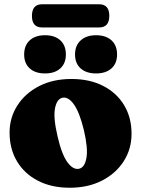

<svg xmlns="http://www.w3.org/2000/svg" viewBox="-20 -868 664 902"><path d="M315.5 -497Q401 -497 464.5 -464.5Q528 -432 563 -374Q598 -316 598 -239.5Q598 -168 561.2 -110.5Q524.5 -53 459 -19.5Q393.5 14 307.5 14Q222.5 14 159 -18.5Q95.5 -51 60.2 -109.5Q25 -168 25 -245Q25 -315.5 61.8 -372.8Q98.5 -430 163.8 -463.5Q229 -497 315.5 -497ZM352.5 -75.5Q378.5 -82 386.2 -127Q394 -172 374 -257Q353.5 -341.5 326.5 -378.5Q299.5 -415.5 272 -408.5Q246.5 -402 238.2 -358Q230 -314 250.5 -227Q270 -142 297.2 -105.2Q324.5 -68.5 352.5 -75.5ZM191.5 -523Q146 -523 119.8 -546.5Q93.5 -570 93.5 -612Q93.5 -654.5 119.8 -678.5Q146 -702.5 191.5 -702.5Q237.5 -702.5 263.5 -678.5Q289.5 -654.5 289.5 -612Q289.5 -570.5 263.5 -546.8Q237.5 -523 191.5 -523ZM431 -523Q385.5 -523 359 -546.5Q332.5 -570 332.5 -612Q332.5 -654 359 -678.2Q385.5 -702.5 431 -702.5Q477.5 -702.5 503.8 -678.5Q530 -654.5 530 -612Q530 -570.5 503.8 -546.8Q477.5 -523 431 -523ZM130 -793Q130 -848 178 -848H445.5Q493.5 -848 493.5 -793.5Q493.5 -739 445.5 -739H178Q130 -739 130 -793Z"/></svg>

Font: Fraunces 9pt S050 Black
Style: Regular
Weight: 900
Version: Version 1.000; ttfautohint (v1.8.3)